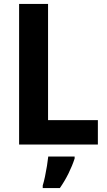

<svg xmlns="http://www.w3.org/2000/svg" viewBox="-20 -734 543 975"><path d="M77 0V-714H224V-124H477V0ZM359 71Q347 108 328 146.5Q309 185 284 221H197V208Q203 189 208.5 162.5Q214 136 218.5 108.5Q223 81 225 61H359Z"/></svg>

Font: Noto Sans Hebrew SemiCondensed
Style: Bold
Weight: 700
Width: 4
Designer: Monotype Design Team
Foundry: Monotype Imaging Inc.
Version: Version 2.004; ttfautohint (v1.8.4.7-5d5b)